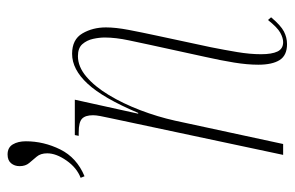

<svg xmlns="http://www.w3.org/2000/svg" viewBox="-152 -596 759 494"><g transform="rotate(-90 227.0 -349.5)"><path d="M16 -521Q42 -531 60.5 -557.5Q79 -584 79 -607Q79 -624 70.5 -634Q62 -644 54 -653.5Q46 -663 46 -678Q46 -691 53.5 -700Q61 -709 76 -709Q94 -709 102 -695.5Q110 -682 110 -662Q110 -616 89 -573.5Q68 -531 20 -511ZM360 10Q331 10 319 -9Q307 -28 307 -64Q307 -92 312.5 -126Q318 -160 327 -200L358 -342Q362 -361 369.5 -396Q377 -431 377 -459Q377 -473 373.5 -489Q370 -505 360 -516.5Q350 -528 329 -528Q302 -528 276.5 -506.5Q251 -485 229 -448.5Q207 -412 190 -367.5Q173 -323 163 -278L103 0H75L169 -442Q173 -460 175 -471Q177 -482 177 -489Q177 -509 168 -517.5Q159 -526 133 -526H124L126 -536H217L181 -373H183Q221 -463 258 -503Q295 -543 335 -543Q372 -543 387.5 -516.5Q403 -490 403 -456Q403 -431 396.5 -397Q390 -363 382 -326L352 -186Q345 -151 339.5 -118Q334 -85 334 -57Q334 -29 341 -14.5Q348 0 365 0Q376 0 389.5 -7.5Q403 -15 422 -39L429 -31Q408 -6 392.5 2Q377 10 360 10Z"/></g></svg>

Font: Noto Serif Display ExtraCondensed Thin
Style: Italic
Weight: 100
Width: 2
Italic angle: -12°
Designer: Monotype Design Team
Foundry: Monotype Imaging Inc.
Version: Version 2.009